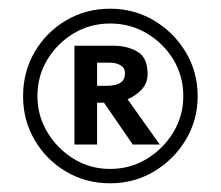

<svg xmlns="http://www.w3.org/2000/svg" viewBox="-20 -825 507 441"><path d="M434 -604Q434 -549 406.5 -503.5Q379 -458 333.5 -431Q288 -404 233 -404Q177 -404 131.5 -431Q86 -458 59.5 -503.5Q33 -549 33 -604Q33 -660 59.5 -705.5Q86 -751 131.5 -778Q177 -805 233 -805Q288 -805 333.5 -778Q379 -751 406.5 -705.5Q434 -660 434 -604ZM401 -604Q401 -651 378 -688.5Q355 -726 317 -748.5Q279 -771 233 -771Q187 -771 149.5 -748.5Q112 -726 89 -688.5Q66 -651 66 -604Q66 -559 89 -521Q112 -483 149.5 -460Q187 -437 233 -437Q279 -437 317 -460Q355 -483 378 -521Q401 -559 401 -604ZM151 -720H240Q272 -720 295.5 -706.5Q319 -693 319 -655Q319 -634 305.5 -619.5Q292 -605 273 -597L347 -493H285L219 -589H203V-493H151ZM203 -681V-628H226Q245 -628 256 -634.5Q267 -641 267 -657Q267 -669 257 -675Q247 -681 233 -681Z"/></svg>

Font: Rosario Medium
Style: Regular
Weight: 500
Version: Version 1.201